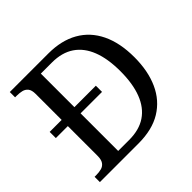

<svg xmlns="http://www.w3.org/2000/svg" viewBox="-174 -895 1076 1076"><g transform="rotate(-45 363.5 -357.0)"><path d="M38 0V-42H51Q74 -42 92.5 -47Q111 -52 122 -67.5Q133 -83 133 -114V-349H38V-398H133V-604Q133 -634 121.5 -648.5Q110 -663 91.5 -667.5Q73 -672 51 -672H38V-714H344Q447 -714 520 -672.5Q593 -631 631.5 -551.5Q670 -472 670 -358Q670 -249 633.5 -168.5Q597 -88 525 -44Q453 0 344 0ZM321 -51Q401 -51 453.5 -86.5Q506 -122 532.5 -190.5Q559 -259 559 -358Q559 -457 532.5 -525Q506 -593 453.5 -628.5Q401 -664 322 -664H234V-398H404V-349H234V-51Z"/></g></svg>

Font: Noto Serif Ethiopic
Style: Regular
Weight: 400
Designer: Monotype Design Team
Foundry: Monotype Imaging Inc.
Version: Version 2.102